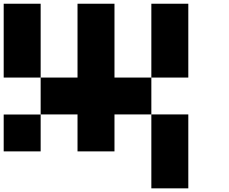

<svg xmlns="http://www.w3.org/2000/svg" viewBox="-20 -820 1240 1040"><path d="M799.8 -799.8H1000V-399.9H799.8ZM600.1 -200.2V0H399.9V-200.2H200.2V-399.9H399.9V-799.8H600.1V-399.9H799.8V-200.2ZM1000 200.2H799.8V-200.2H1000ZM0 -799.8H200.2V-399.9H0ZM200.2 0H0V-199.7H200.2Z"/></svg>

Font: QuinqueFive
Style: Regular
Weight: 400
Monospace: yes
Designer: GGBotNet
Foundry: GGBotNet
Version: 1.1